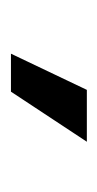

<svg xmlns="http://www.w3.org/2000/svg" viewBox="69 -870 184 363"><g transform="rotate(90 161.5 -689.0)"><path d="M82 -617.2 150.4 -760.7H248.5L153.8 -617.2Z"/></g></svg>

Font: Inter
Style: Regular
Weight: 400
Designer: Rasmus Andersson
Foundry: rsms
Version: Version 4.001;git-9221beed3